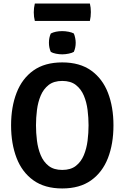

<svg xmlns="http://www.w3.org/2000/svg" viewBox="-20 -1049 702 1083"><path d="M42.5 -342Q42.5 -446 73.8 -526.2Q105 -606.5 169 -651.8Q233 -697 331 -697Q430 -697 494 -651.2Q558 -605.5 589 -525.5Q620 -445.5 620 -342Q620 -237.5 588.8 -157.2Q557.5 -77 493.5 -31.5Q429.5 14 331 14Q232.5 14 168.5 -31.8Q104.5 -77.5 73.5 -158Q42.5 -238.5 42.5 -342ZM183 -342Q183 -299.5 188.5 -255.5Q194 -211.5 209.5 -174Q225 -136.5 254.2 -113.5Q283.5 -90.5 331 -90.5Q379 -90.5 408.2 -113.5Q437.5 -136.5 453 -174Q468.5 -211.5 474 -255.5Q479.5 -299.5 479.5 -342Q479.5 -384.5 474 -428.5Q468.5 -472.5 453 -509.5Q437.5 -546.5 408.2 -569.5Q379 -592.5 331 -592.5Q283.5 -592.5 254.2 -569.5Q225 -546.5 209.5 -509.5Q194 -472.5 188.5 -428.5Q183 -384.5 183 -342ZM256 -808Q256 -836.5 266.5 -860Q292.5 -873.5 331.5 -873.5Q348.5 -873.5 367.5 -869.8Q386.5 -866 396.5 -860Q401.5 -848.5 404.2 -834.2Q407 -820 407 -808Q407 -780 396.5 -756.5Q387 -750.5 367.8 -746.5Q348.5 -742.5 331.5 -742.5Q314 -742.5 295.2 -746.2Q276.5 -750 266.5 -756.5Q256 -780 256 -808ZM176.5 -931Q170.5 -954 170.5 -979.5Q170.5 -1004.5 176.5 -1029H487Q490 -1015.5 491.2 -1005.5Q492.5 -995.5 492.5 -981Q492.5 -955 487 -931Z"/></svg>

Font: Signika SC SemiBold
Style: Regular
Weight: 600
Designer: Anna Giedryś
Foundry: Anna Giedryś
Version: Version 2.000; ttfautohint (v1.8.3) -l 8 -r 50 -G 200 -x 9 -